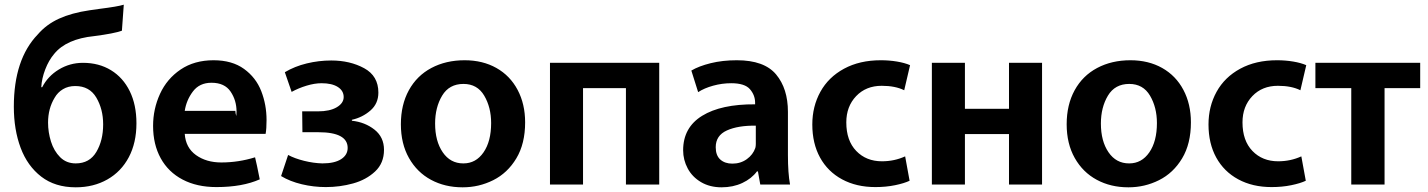

<svg xmlns="http://www.w3.org/2000/svg" viewBox="-20 -759 6091 819"><path d="M500 -628Q467 -616 382 -605Q263 -593 211 -529Q188 -502 173 -463Q158 -424 156 -387H160Q184 -434 231 -462.5Q278 -491 334 -491Q402 -491 453.5 -459.5Q505 -428 533.5 -370Q562 -312 562 -233Q562 -150 529.5 -88.5Q497 -27 438 6.5Q379 40 303 40Q215 40 156 -5.5Q97 -51 68 -128.5Q39 -206 39 -304Q39 -506 141 -612Q178 -655 232 -679.5Q286 -704 361 -715L403 -721Q483 -731 508 -739ZM420 -229Q420 -293 391 -342.5Q362 -392 301 -392Q271 -392 248.5 -378.5Q226 -365 213 -342Q185 -296 185 -236Q185 -195 197.5 -155Q210 -115 236.5 -88.5Q263 -62 303 -62Q362 -62 391 -111Q420 -160 420 -228Z M768 -188Q772 -129 816 -97.5Q860 -66 924 -66Q997 -66 1068 -88Q1075 -60 1088 6Q1014 39 903 39Q820 39 759 7Q698 -25 665.5 -84Q633 -143 633 -222Q633 -294 662.5 -358.5Q692 -423 750.5 -462.5Q809 -502 891 -502Q970 -502 1021 -465Q1072 -428 1094.5 -370Q1117 -312 1117 -247Q1117 -210 1113 -188ZM984 -286Q984 -276 988 -264L989 -283Q989 -331 963.5 -368.5Q938 -406 882 -406Q831 -406 803 -369Q775 -332 768 -286Z M1336 -284Q1387 -284 1416.5 -301.5Q1446 -319 1446 -345Q1446 -372 1421 -388Q1396 -404 1352 -404Q1322 -404 1287.5 -393.5Q1253 -383 1224 -367L1195 -451Q1237 -476 1288.5 -488.5Q1340 -501 1393 -501Q1473 -501 1533.5 -468Q1594 -435 1594 -364Q1594 -317 1560 -287.5Q1526 -258 1481 -248V-244Q1537 -238 1577.5 -206Q1618 -174 1618 -120Q1618 -63 1580 -27.5Q1542 8 1486 23.5Q1430 39 1370 39Q1318 39 1267.5 27Q1217 15 1179 -8L1209 -98Q1237 -83 1277 -73Q1317 -63 1355 -62Q1407 -62 1435 -80Q1463 -98 1463 -128Q1463 -195 1338 -195H1270L1269 -284Z M1953 40Q1878 40 1818.5 8Q1759 -24 1724.5 -85Q1690 -146 1690 -229Q1690 -312 1724 -374Q1758 -436 1820 -469Q1882 -502 1962 -502Q2039 -502 2097.5 -469Q2156 -436 2188 -375.5Q2220 -315 2220 -237Q2220 -146 2182.5 -83.5Q2145 -21 2084 9.5Q2023 40 1954 40ZM1957 -62Q2010 -62 2042.5 -109Q2075 -156 2075 -234Q2075 -301 2045.5 -351Q2016 -401 1957 -401Q1896 -401 1866 -351Q1836 -301 1836 -232Q1836 -157 1868.5 -109.5Q1901 -62 1956 -62Z M2326 -491H2792V28H2650V-383H2467V28H2326Z M3341 -98Q3341 -20 3350 28H3223L3213 -28H3209Q3186 3 3146.5 21.5Q3107 40 3058 40Q3008 40 2970.5 18Q2933 -4 2913.5 -40.5Q2894 -77 2894 -118Q2894 -215 2975 -265Q3056 -315 3201 -314V-321Q3201 -353 3179 -378.5Q3157 -404 3099 -404Q3060 -404 3022 -393.5Q2984 -383 2958 -366L2929 -458Q2961 -477 3011.5 -489.5Q3062 -502 3123 -502Q3240 -502 3290.5 -441.5Q3341 -381 3341 -282ZM3204 -223Q3128 -224 3080.5 -202.5Q3033 -181 3033 -131Q3033 -96 3052.5 -78.5Q3072 -61 3104 -61Q3139 -61 3165.5 -80Q3192 -99 3202 -128Q3204 -136 3204 -145Q3204 -154 3204 -157Z M3860 12Q3837 23 3798 31Q3759 39 3714 39Q3633 39 3572 6Q3511 -27 3478 -87Q3445 -147 3445 -228Q3445 -305 3479.5 -367.5Q3514 -430 3580.5 -466Q3647 -502 3737 -502Q3773 -502 3806 -496.5Q3839 -491 3862 -481L3837 -374Q3799 -393 3741 -393Q3674 -393 3632 -349Q3590 -305 3590 -237Q3590 -159 3632.5 -115Q3675 -71 3742 -71Q3795 -71 3841 -92Z M3955 -491H4096V-295H4284V-491H4425V28H4284V-187H4096V28H3955Z M4793 40Q4718 40 4658.5 8Q4599 -24 4564.5 -85Q4530 -146 4530 -229Q4530 -312 4564 -374Q4598 -436 4660 -469Q4722 -502 4802 -502Q4879 -502 4937.5 -469Q4996 -436 5028 -375.5Q5060 -315 5060 -237Q5060 -146 5022.5 -83.5Q4985 -21 4924 9.5Q4863 40 4794 40ZM4797 -62Q4850 -62 4882.5 -109Q4915 -156 4915 -234Q4915 -301 4885.5 -351Q4856 -401 4797 -401Q4736 -401 4706 -351Q4676 -301 4676 -232Q4676 -157 4708.5 -109.5Q4741 -62 4796 -62Z M5550 12Q5527 23 5488 31Q5449 39 5404 39Q5323 39 5262 6Q5201 -27 5168 -87Q5135 -147 5135 -228Q5135 -305 5169.5 -367.5Q5204 -430 5270.5 -466Q5337 -502 5427 -502Q5463 -502 5496 -496.5Q5529 -491 5552 -481L5527 -374Q5489 -393 5431 -393Q5364 -393 5322 -349Q5280 -305 5280 -237Q5280 -159 5322.5 -115Q5365 -71 5432 -71Q5485 -71 5531 -92Z M5591 -491H6038V-383H5886V28H5744V-383H5591Z"/></svg>

Font: LINE Seed Sans KR Bold
Style: Regular
Weight: 700
Designer: LINE BX Design & Sandoll Inc & Dalton Maag Ltd
Foundry: Sandoll Inc.
Version: Version 1.000